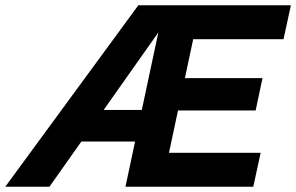

<svg xmlns="http://www.w3.org/2000/svg" viewBox="-88 -710 1126 730"><path d="M-68 0 438 -690H587L100 0ZM174 -172 200 -292H496L470 -172ZM451 0 478 -129H903L875 0ZM389 0 536 -690H674L527 0ZM512 -290 538 -413H910L884 -290ZM570 -561 598 -690H1018L990 -561Z"/></svg>

Font: Radio Canada Big SemiBold
Style: Italic
Weight: 600
Italic angle: -12°
Designer: Étienne Aubert Bonn
Foundry: Coppers and Brasses
Version: Version 1.001